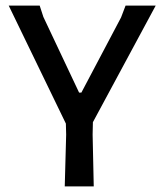

<svg xmlns="http://www.w3.org/2000/svg" viewBox="-20 -662 583 682"><path d="M310 -228 309 -184 313 0H210L215 -184L214 -223L11 -642H121L134 -602L261 -333H269L410 -600L426 -642H533Z"/></svg>

Font: Alegreya Sans SC Medium
Style: Regular
Weight: 500
Designer: Juan Pablo del Peral
Foundry: Huerta Tipografica
Version: Version 2.001;PS 002.001;hotconv 1.0.88;makeotf.lib2.5.64775